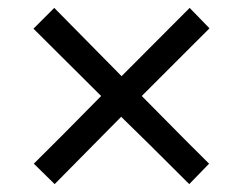

<svg xmlns="http://www.w3.org/2000/svg" viewBox="-20 -594 612 482"><path d="M285.2 -402.8 456.1 -574.2 505.9 -522.9 335.9 -353Q476.6 -210.4 504.9 -183.1L455.1 -131.8Q342.3 -244.6 284.2 -300.8L117.2 -131.8L64.9 -183.1Q128.9 -246.1 233.9 -353L64 -522L116.2 -574.2Z"/></svg>

Font: Noto Sans Historic
Style: Regular
Weight: 400
Designer: Monotype Design Team
Foundry: Monotype Imaging Inc.
Version: Version 0.71 uh